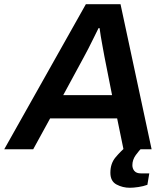

<svg xmlns="http://www.w3.org/2000/svg" viewBox="-60 -706 789 908"><path d="M-40 0 346 -686H510L657 0H524L494 -146H177L97 0ZM239 -256H470L434 -438Q430 -462 425 -487Q420 -512 416.5 -535Q413 -558 411 -573H406Q396 -553 383 -526.5Q370 -500 357.5 -475.5Q345 -451 336 -435ZM554 182Q520 182 491 166.5Q462 151 462 111Q462 67 486.5 38Q511 9 536 -12H614L613 -8Q598 5 582 27.5Q566 50 566 75Q566 91 575.5 102.5Q585 114 607 114H646L637 168Q618 175 594.5 178.5Q571 182 554 182Z"/></svg>

Font: Archivo Variable SemiBold
Style: Italic
Weight: 600
Italic angle: -10°
Designer: Hector Gatti
Foundry: Omnibus-Type
Version: Version 2.001